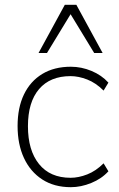

<svg xmlns="http://www.w3.org/2000/svg" viewBox="-20 -769 495 797"><path d="M274 8Q205 8 155.5 -24Q106 -56 79.5 -113Q53 -170 53 -246Q53 -322 79.5 -377Q106 -432 155.5 -462Q205 -492 274 -492Q318 -492 360 -474.5Q402 -457 430 -426L410 -393Q378 -425 342 -439Q306 -453 273 -453Q188 -453 142 -399Q96 -345 96 -245Q96 -145 142 -88Q188 -31 273 -31Q306 -31 342 -45Q378 -59 410 -91L430 -58Q402 -27 359 -9.5Q316 8 274 8ZM140 -549 249 -749H297L406 -549H371L273 -710L175 -549Z"/></svg>

Font: Nunito Sans 12pt ExtraLight ExtraLight
Style: Regular
Weight: 250
Version: Version 3.101;gftools[0.9.27]